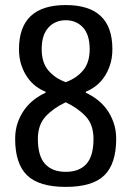

<svg xmlns="http://www.w3.org/2000/svg" viewBox="-20 -730 520 760"><path d="M40 -180.2Q40 -216.3 50.5 -245.6Q61 -274.9 78.1 -297.9Q95.2 -320.8 116.7 -336.9Q138.2 -353 160.2 -362.8V-367.2Q142.1 -374 123 -387.9Q104 -401.9 89.1 -422.9Q74.2 -443.8 64.7 -471.9Q55.2 -500 55.2 -535.2Q55.2 -710 240.2 -710Q425.3 -710 424.8 -535.2Q424.8 -500 415.3 -471.9Q405.8 -443.8 390.9 -422.9Q376 -401.9 356.9 -387.9Q337.9 -374 319.8 -367.2V-362.8Q341.8 -353 363.3 -336.9Q384.8 -320.8 401.9 -297.9Q418.9 -274.9 429.4 -245.4Q439.9 -215.8 439.9 -180.2Q439.9 -82 393.1 -36.1Q346.2 9.8 240.2 9.8Q134.3 9.8 87.2 -36.1Q40 -82 40 -180.2ZM129.9 -180.2Q129.9 -112.3 158.4 -81.1Q187 -49.8 240.2 -49.8Q293.5 -49.8 321.8 -80.8Q350.1 -111.8 350.1 -180.2Q350.1 -236.3 319.6 -269Q289.1 -301.8 240.2 -325.2Q191.4 -302.2 160.6 -269Q129.9 -235.8 129.9 -180.2ZM145 -535.2Q145 -481.9 171.6 -450.9Q198.2 -419.9 240.2 -404.8Q282.2 -419.9 308.6 -450.9Q335 -481.9 335 -535.2Q335 -592.3 308.6 -621.1Q282.2 -649.9 240.2 -649.9Q198.2 -649.9 171.6 -620.8Q145 -591.8 145 -535.2Z"/></svg>

Font: 
Style: .
Weight: 400
Designer: Jovanny Lemonad
Foundry: Jovanny Lemonad
Version: Version 1.002